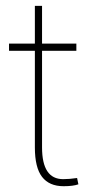

<svg xmlns="http://www.w3.org/2000/svg" viewBox="-20 -623 325 653"><path d="M98.6 -603H123V-474.6H239.7V-450.2H123V-121.6Q123 -13.7 194.8 -13.7Q216.3 -13.7 242.2 -17.6L246.6 3.9Q228.5 10.3 196.3 10.3Q147.5 10.3 123 -21.5Q98.6 -53.2 98.6 -121.6V-450.2H10.7V-474.6H98.6Z"/></svg>

Font: Yantramanav Thin
Style: Regular
Weight: 250
Version: Version 1.001;PS 1.0;hotconv 1.0.72;makeotf.lib2.5.5900; ttf